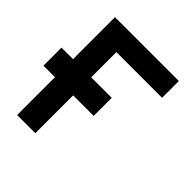

<svg xmlns="http://www.w3.org/2000/svg" viewBox="-189 -828 962 962"><g transform="rotate(45 292.0 -346.5)"><path d="M-2 -268.1V-396H354V-268.1ZM79.6 0V-693.4H208.5V0ZM79.6 -574.7V-693.4H532.2V-574.7Z"/></g></svg>

Font: Cascadia Mono
Style: Regular
Weight: 400
Monospace: yes
Designer: Aaron Bell
Foundry: Saja Typeworks
Version: Version 2404.023